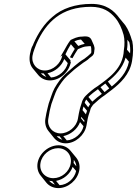

<svg xmlns="http://www.w3.org/2000/svg" viewBox="-20 -795 703 986"><path d="M147 -509C151 -532 161 -552 167 -570C216 -680 294 -760 447 -760C510 -760 545 -735 572 -703C592 -679 606 -648 615 -615C620 -593 621 -566 616 -537C612 -443 538 -394 482 -353C459 -339 436 -319 419 -302C412 -295 402 -280 399 -265C393 -247 388 -231 385 -213L380 -185C373 -144 332 -110 291 -110C250 -110 221 -144 228 -185L233 -213C234 -221 236 -229 238 -237L244 -261C255 -289 262 -315 273 -336C288 -362 306 -388 326 -406C337 -415 362 -439 372 -446C388 -457 403 -471 420 -481C427 -485 434 -491 440 -497L449 -504C459 -511 458 -514 462 -519L464 -530C464 -533 464 -536 465 -539C468 -556 458 -571 454 -581C448 -597 441 -608 419 -608C414 -608 407 -608 402 -607C375 -607 360 -597 343 -590L342 -588L339 -585C328 -570 319 -553 310 -537L290 -503L300 -511C293 -469 252 -433 210 -433C169 -433 140 -468 147 -509ZM173 42C169 67 175 90 189 107L218 143C232 160 254 171 280 171C330 171 378 130 387 80C392 54 385 31 371 14L342 -21C328 -38 307 -49 281 -49C231 -49 182 -9 173 42ZM344 -477 340 -481 343 -484 316 -516C324 -534 334 -552 344 -568L364 -544C355 -530 347 -515 339 -501L352 -496C361 -512 369 -526 379 -541L381 -543C397 -549 411 -557 429 -557C435 -558 441 -558 446 -558C449 -550 449 -541 449 -528L448 -523C446 -520 442 -517 441 -516L431 -507C425 -502 420 -498 413 -493C377 -472 348 -442 317 -416C294 -395 276 -370 260 -342C247 -318 240 -289 230 -263L224 -239C222 -231 220 -222 218 -213L213 -185C209 -161 216 -138 229 -122L258 -86C272 -69 293 -59 318 -59C367 -59 415 -101 424 -150L429 -178C432 -196 437 -210 443 -228C445 -240 450 -246 458 -257C475 -273 499 -294 518 -306C533 -317 542 -325 556 -335C597 -367 646 -412 658 -481C665 -521 665 -556 659 -586H658C650 -615 639 -643 623 -666L594 -701C565 -741 525 -775 450 -775C368 -775 298 -752 249 -708C208 -674 176 -625 153 -573C151 -569 150 -565 149 -563C141 -551 137 -532 134 -518C129 -489 132 -464 148 -444L177 -409C191 -393 211 -382 236 -382C288 -382 335 -426 344 -477ZM371 83C362 123 326 154 286 156L268 134C306 127 340 99 353 62ZM372 59 358 42C359 36 359 31 359 26C366 35 371 46 372 59ZM262 153C250 149 240 142 232 133C237 134 242 135 248 135ZM218 -400C207 -404 197 -410 190 -419C194 -418 199 -418 204 -418ZM242 -397 224 -419C262 -426 297 -456 310 -492L328 -471C319 -432 281 -399 242 -397ZM644 -578C648 -561 650 -542 648 -521L632 -540C635 -558 635 -575 634 -591ZM642 -478C631 -421 591 -381 554 -351L534 -376C570 -405 610 -444 625 -499ZM541 -341C532 -335 525 -328 517 -322L496 -347C505 -354 513 -360 521 -366ZM503 -313C486 -301 468 -286 454 -273L434 -297C448 -311 467 -326 483 -337ZM443 -260C440 -255 436 -250 433 -244L415 -267C417 -274 419 -278 423 -284ZM427 -226C425 -219 423 -214 421 -208L404 -229C405 -236 407 -242 409 -248ZM414 -175C414 -173 412 -170 412 -168L396 -188C396 -190 397 -193 397 -195ZM409 -147C401 -109 362 -76 323 -74L305 -96C342 -103 378 -132 391 -168ZM300 -77C289 -81 278 -87 271 -96C276 -95 281 -95 286 -95ZM415 -570C401 -567 391 -563 382 -559L362 -583C373 -588 383 -591 396 -592ZM343 45C336 87 296 120 254 120C211 120 180 85 188 42C195 0 236 -34 278 -34C321 -34 351 2 343 45Z"/></svg>

Font: Blanket
Style: Ugh
Weight: 900
Foundry: Cannot Into Space Fonts
Version: Version 0.9